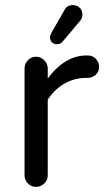

<svg xmlns="http://www.w3.org/2000/svg" viewBox="-20 -726 414 752"><path d="M76.2 -39.1V-458Q76.2 -476.6 89.4 -490.2Q102.5 -503.9 121.1 -503.9Q139.6 -503.9 153.3 -490.2Q167 -476.6 167 -458V-418.9Q234.4 -508.8 319.3 -508.8H324.2Q342.8 -508.8 355.5 -495.6Q368.2 -482.4 368.2 -463.9Q368.2 -445.3 355 -433.1Q341.8 -420.9 322.3 -420.9H317.4Q271.5 -420.9 232.9 -398.9Q194.3 -377 167 -335.9V-39.1Q167 -20.5 153.3 -7.3Q139.6 5.9 121.1 5.9Q102.5 5.9 89.4 -7.3Q76.2 -20.5 76.2 -39.1ZM182.6 -599.6 232.4 -686.5Q242.2 -706.1 265.6 -706.1Q281.2 -706.1 292 -695.8Q302.7 -685.5 302.7 -668.9Q302.7 -653.3 293 -643.6L225.6 -563.5Q216.8 -552.7 203.1 -552.7Q191.4 -552.7 183.6 -560.1Q175.8 -567.4 175.8 -580.1Q175.8 -587.9 182.6 -599.6Z"/></svg>

Font: jf-openhuninn-2.0
Style: Regular
Weight: 400
Designer: [Kosugi Maru]
Designed by MOTOYA      

[Varela Round]
Joe Prince (Latin component); Avraham Cornfeld (Hebrew component)
Foundry: justfont CO.,LTD.
Version: 2.0